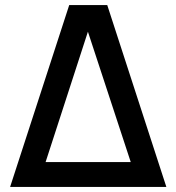

<svg xmlns="http://www.w3.org/2000/svg" viewBox="-20 -740 698 760"><path d="M254 -720H404.5L638.5 0H20ZM160.5 -98.5H497.5L328 -614.5Z"/></svg>

Font: Cns Manrope SemBd
Style: Regular
Weight: 600
Designer: Mikhail Sharanda
Foundry: Mikhail Sharanda
Version: Version 4.504